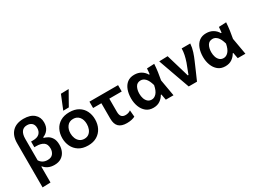

<svg xmlns="http://www.w3.org/2000/svg" viewBox="-44 -1608 3516 2622"><g transform="rotate(-30 1713.5 -297.0)"><path d="M71 196V-498.5Q71 -617.5 134 -682Q197 -746.5 313 -746.5Q418 -746.5 475.8 -696.5Q533.5 -646.5 533.5 -564Q533.5 -497 501.8 -453.8Q470 -410.5 421.5 -393.5V-382Q449.5 -376 482.5 -356.8Q515.5 -337.5 538.8 -298.5Q562 -259.5 562 -194Q562 -137.5 540.5 -90.5Q519 -43.5 475.8 -15.5Q432.5 12.5 367.5 12.5Q313 12.5 271.8 -7Q230.5 -26.5 206.5 -58H198V192ZM320 -93Q378 -93 405 -127.5Q432 -162 432 -211.5Q432 -279.5 390.8 -307.5Q349.5 -335.5 279 -335.5H248V-425H279Q347.5 -425 380.5 -457.2Q413.5 -489.5 413.5 -543Q413.5 -594.5 384.8 -620.5Q356 -646.5 310.5 -646.5Q253.5 -646.5 225.5 -607.2Q197.5 -568 197.5 -495.5V-158.5Q216 -127.5 246.8 -110.2Q277.5 -93 320 -93Z M900.5 12.5Q812.5 12.5 754.5 -24.5Q696.5 -61.5 668 -121.5Q639.5 -181.5 639.5 -251Q639.5 -325.5 669.5 -384.2Q699.5 -443 757.2 -477Q815 -511 898 -511Q983 -511 1040.8 -476.5Q1098.5 -442 1127.8 -383.2Q1157 -324.5 1157 -251Q1157 -176 1126.8 -116.5Q1096.5 -57 1039 -22.2Q981.5 12.5 900.5 12.5ZM900 -92.5Q943 -92.5 971.2 -115Q999.5 -137.5 1013.5 -173.8Q1027.5 -210 1027.5 -251Q1027.5 -322.5 992.5 -364.2Q957.5 -406 899.5 -406Q836 -406 802.5 -361.2Q769 -316.5 769 -251Q769 -210 783.5 -173.8Q798 -137.5 827.2 -115Q856.5 -92.5 900 -92.5ZM839 -569.5Q861 -624 883.2 -678.2Q905.5 -732.5 927.5 -786.5L1051 -789.5Q1019 -733.5 988.5 -679Q958 -624.5 927.5 -571Z M1509.5 12.5Q1425.5 12.5 1383.2 -27.8Q1341 -68 1341 -155V-398H1210.5V-498H1662V-398H1466V-190.5Q1466 -142 1485.2 -117.2Q1504.5 -92.5 1549 -92.5Q1568.5 -92.5 1590.2 -98.5Q1612 -104.5 1630 -119L1639 -14.5Q1618.5 -3 1585 4.8Q1551.5 12.5 1509.5 12.5Z M1928.5 12.5Q1860 12.5 1814.8 -24.8Q1769.5 -62 1747 -121.8Q1724.5 -181.5 1724.5 -250Q1724.5 -324 1746 -383.2Q1767.5 -442.5 1811.2 -476.8Q1855 -511 1922 -511Q1983 -511 2028.5 -483.8Q2074 -456.5 2099.5 -411H2110Q2113 -434 2114.8 -455.5Q2116.5 -477 2118 -498L2235 -503.5Q2231.5 -443.5 2222.8 -380Q2214 -316.5 2203 -260.5Q2214.5 -195.5 2225.8 -130.2Q2237 -65 2248.5 0H2127.5Q2123 -23 2118.8 -46Q2114.5 -69 2110.5 -91.5H2101.5Q2077 -47 2034 -17.2Q1991 12.5 1928.5 12.5ZM1964 -96.5Q2005 -96.5 2039 -133.8Q2073 -171 2088.5 -253Q2066 -332.5 2033 -366.5Q2000 -400.5 1960.5 -400.5Q1904 -400.5 1879.2 -356.2Q1854.5 -312 1854.5 -249Q1854.5 -210 1866 -175.2Q1877.5 -140.5 1901.8 -118.5Q1926 -96.5 1964 -96.5Z M2488.5 0Q2471.5 -47 2454.5 -95Q2437.5 -143 2421 -188.5L2389.5 -277Q2370 -332 2350.2 -387.8Q2330.5 -443.5 2311 -498L2445.5 -502Q2463.5 -442 2486 -365Q2508.5 -288 2529.5 -218.5L2553 -137.5H2564L2625.5 -298Q2643.5 -350.5 2653.8 -399.2Q2664 -448 2665 -498H2800Q2795.5 -434.5 2776.2 -375.2Q2757 -316 2732.5 -260.5Q2704.5 -195.5 2675.8 -129.5Q2647 -63.5 2619 0Z M3062.5 12.5Q2994 12.5 2948.8 -24.8Q2903.5 -62 2881 -121.8Q2858.5 -181.5 2858.5 -250Q2858.5 -324 2880 -383.2Q2901.5 -442.5 2945.2 -476.8Q2989 -511 3056 -511Q3117 -511 3162.5 -483.8Q3208 -456.5 3233.5 -411H3244Q3247 -434 3248.8 -455.5Q3250.5 -477 3252 -498L3369 -503.5Q3365.5 -443.5 3356.8 -380Q3348 -316.5 3337 -260.5Q3348.5 -195.5 3359.8 -130.2Q3371 -65 3382.5 0H3261.5Q3257 -23 3252.8 -46Q3248.5 -69 3244.5 -91.5H3235.5Q3211 -47 3168 -17.2Q3125 12.5 3062.5 12.5ZM3098 -96.5Q3139 -96.5 3173 -133.8Q3207 -171 3222.5 -253Q3200 -332.5 3167 -366.5Q3134 -400.5 3094.5 -400.5Q3038 -400.5 3013.2 -356.2Q2988.5 -312 2988.5 -249Q2988.5 -210 3000 -175.2Q3011.5 -140.5 3035.8 -118.5Q3060 -96.5 3098 -96.5Z"/></g></svg>

Font: Commissioner SemiBold
Style: Regular
Weight: 600
Designer: Kostas Bartsokas
Foundry: Kostas Bartsokas
Version: Version 1.000; ttfautohint (v1.8.3)